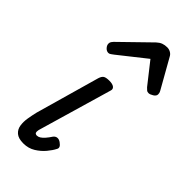

<svg xmlns="http://www.w3.org/2000/svg" viewBox="-267 -896 967 967"><g transform="rotate(45 216.0 -412.5)"><path d="M126 15Q91 15 73.5 0Q56 -15 52.5 -39Q49 -63 53.5 -90Q58 -117 64 -142L161 -484Q167 -503 177 -509Q187 -515 210 -515Q233 -515 243.5 -506.5Q254 -498 249 -484L138 -103Q132 -85 132 -76Q132 -67 136.5 -64Q141 -61 146 -61Q156 -61 165.5 -67Q175 -73 186 -85.5Q197 -98 208 -115Q217 -126 228.5 -126.5Q240 -127 251 -119Q264 -110 267.5 -101.5Q271 -93 265 -84Q256 -66 237 -43Q218 -20 190 -2.5Q162 15 126 15ZM107 -610Q94 -610 84 -621Q74 -632 74 -644Q74 -652 78 -658Q82 -664 86 -668L240 -818Q253 -830 266.5 -835Q280 -840 297 -840Q310 -840 321.5 -833.5Q333 -827 339 -815L426 -661Q430 -654 431 -649Q432 -644 432 -640Q432 -628 417.5 -619Q403 -610 393 -610Q384 -610 378.5 -615Q373 -620 367 -626L278 -739L134 -625Q128 -621 121 -615.5Q114 -610 107 -610Z"/></g></svg>

Font: Playwrite AU QLD
Style: Regular
Weight: 400
Designer: Veronika Burian, José Scaglione
Foundry: TypeTogether
Version: Version 1.002